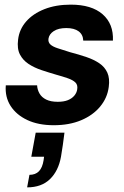

<svg xmlns="http://www.w3.org/2000/svg" viewBox="-20 -528 533 828"><path d="M212 12Q145 12 97.5 -10.5Q50 -33 25.5 -71.5Q1 -110 5 -160H140Q141 -141 150.5 -124.5Q160 -108 179.5 -98.5Q199 -89 229 -89Q255 -89 272.5 -96Q290 -103 300.5 -115.5Q311 -128 313 -143Q316 -162 305 -172.5Q294 -183 272.5 -190.5Q251 -198 222 -206Q191 -215 159.5 -225.5Q128 -236 103.5 -252Q79 -268 66 -293Q53 -318 58 -357Q63 -401 92.5 -435Q122 -469 171.5 -488.5Q221 -508 285 -508Q375 -508 422.5 -466.5Q470 -425 467 -353H339Q338 -379 319 -393Q300 -407 266 -407Q232 -407 212 -394Q192 -381 189 -361Q187 -346 197 -336.5Q207 -327 228.5 -320Q250 -313 282 -303Q320 -293 352.5 -282Q385 -271 408.5 -255Q432 -239 443 -214.5Q454 -190 449 -153Q443 -106 412 -68.5Q381 -31 330 -9.5Q279 12 212 12ZM97 280 107 226Q133 226 148 210.5Q163 195 168 163L170 148H115L134 44H258Q255 71 251 97Q247 123 243 148Q232 209 195.5 244.5Q159 280 97 280Z"/></svg>

Font: DM Sans 36pt
Style: Bold Italic
Weight: 700
Italic angle: -10°
Designer: Colophon Foundry, Jonny Pinhorn
Foundry: Colophon Foundry
Version: Version 4.004;gftools[0.9.30]